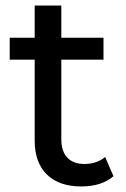

<svg xmlns="http://www.w3.org/2000/svg" viewBox="-20 -666 454 692"><path d="M359 -100 389 -31Q346 6 273 6Q193 6 149 -37Q105 -80 105 -160V-451H15V-530H105V-646H201V-530H353V-451H201V-164Q201 -121 222.5 -98Q244 -75 284 -75Q328 -75 359 -100Z"/></svg>

Font: false
Style: Regular
Weight: 500
Designer: Julieta Ulanovsky
Foundry: Julieta Ulanovsky
Version: Version 7.222;hotconv 1.0.109;makeotfexe 2.5.65596